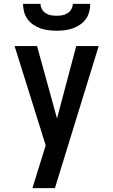

<svg xmlns="http://www.w3.org/2000/svg" viewBox="-20 -770 590 1000"><path d="M149 210Q161 171 173 132Q185 93 197 55L218 -13L56 -530H173L277 -153L377 -530H494L266 210ZM275 -610Q254 -610 233 -612.5Q212 -615 192 -622Q172 -629 154 -641Q136 -653 123.5 -670Q111 -687 105.5 -708Q100 -729 100 -750H191Q191 -735 198.5 -722Q206 -709 218.5 -701Q231 -693 245.5 -690.5Q260 -688 275 -688Q290 -688 304.5 -690.5Q319 -693 331.5 -701Q344 -709 351.5 -722Q359 -735 359 -750H450Q450 -729 444.5 -708Q439 -687 426.5 -670Q414 -653 396 -641Q378 -629 358 -622Q338 -615 317 -612.5Q296 -610 275 -610Z"/></svg>

Font: Lode
Style: Bold
Weight: 700
Monospace: yes
Designer: Belleve Invis
Foundry: Belleve Invis
Version: Version 29.2.0; ttfautohint (v1.8.3)